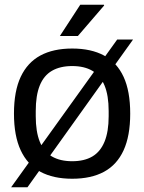

<svg xmlns="http://www.w3.org/2000/svg" viewBox="-20 -743 610 811"><path d="M285 12Q205 12 150.5 -17.5Q96 -47 67.5 -108Q39 -169 39 -263Q39 -358 67.5 -418.5Q96 -479 150.5 -508.5Q205 -538 285 -538Q365 -538 419.5 -508.5Q474 -479 502 -418.5Q530 -358 530 -263Q530 -169 502 -108Q474 -47 419.5 -17.5Q365 12 285 12ZM285 -62Q336 -62 370 -82Q404 -102 421.5 -144.5Q439 -187 439 -252V-274Q439 -340 421.5 -382Q404 -424 370 -444Q336 -464 285 -464Q234 -464 199.5 -444Q165 -424 148 -382Q131 -340 131 -274V-252Q131 -187 148 -144.5Q165 -102 199.5 -82Q234 -62 285 -62ZM27 48 475 -576H542L96 48ZM233 -591 319 -723H419L420 -720L309 -591Z"/></svg>

Font: Archivo SemiBold
Style: Regular
Weight: 400
Version: Version 2.001